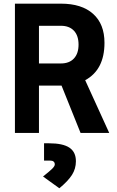

<svg xmlns="http://www.w3.org/2000/svg" viewBox="-20 -713 626 1030"><path d="M60.1 0V-693.4H306.6Q418.5 -693.4 479.5 -638.7Q540.5 -584 540.5 -483.4Q540.5 -338.9 437 -282.7L565.9 0H412.1L310.1 -253.9Q308.6 -253.9 306.6 -253.9H189V0ZM189 -372.6H306.6Q351.6 -372.6 376.5 -399.2Q401.4 -425.8 401.4 -473.6Q401.4 -522 376.5 -548.3Q351.6 -574.7 306.6 -574.7H189ZM298.3 296.9 210.9 233.9Q247.1 205.1 260.5 191.7Q273.9 178.2 273.9 169.4Q273.9 148.4 248 148.4H216.3V55.7H243.2Q317.4 55.7 352.3 79.1Q387.2 102.5 387.2 151.9Q387.2 192.4 366 225.6Q344.7 258.8 298.3 296.9Z"/></svg>

Font: Cascadia Code NF
Style: Bold
Weight: 700
Monospace: yes
Designer: Aaron Bell
Foundry: Saja Typeworks
Version: Version 2404.023; ttfautohint (v1.8.4)